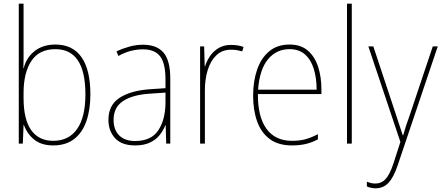

<svg xmlns="http://www.w3.org/2000/svg" viewBox="-20 -780 2400 1043"><path d="M108 -509Q108 -488 108 -459.5Q108 -431 107 -410H109Q123 -467 168 -502.5Q213 -538 281 -538Q375 -538 423 -469Q471 -400 471 -267Q471 -185 449.5 -122.5Q428 -60 383 -25Q338 10 269 10Q205 10 166 -21.5Q127 -53 110 -101H108L104 0H82V-760H108ZM281 -513Q193 -513 150.5 -449Q108 -385 108 -274V-248Q108 -131 149.5 -73Q191 -15 269 -15Q354 -15 399 -79.5Q444 -144 444 -267Q444 -513 281 -513Z M757 -537Q832 -537 868.5 -494Q905 -451 905 -353V0H883L880 -99H878Q867 -71 847 -46Q827 -21 794.5 -5.5Q762 10 714 10Q641 10 605 -29.5Q569 -69 569 -129Q569 -208 628 -247.5Q687 -287 791 -295L879 -301V-347Q879 -437 849.5 -474.5Q820 -512 757 -512Q725 -512 692.5 -504Q660 -496 623 -476L613 -501Q647 -517 683.5 -527Q720 -537 757 -537ZM792 -271Q700 -265 648.5 -231Q597 -197 597 -129Q597 -75 627.5 -44.5Q658 -14 714 -14Q801 -14 839.5 -71.5Q878 -129 879 -220V-277Z M1235 -536Q1273 -536 1303 -525L1296 -501Q1282 -505 1267.5 -507.5Q1253 -510 1235 -510Q1187 -510 1155.5 -480Q1124 -450 1108.5 -400Q1093 -350 1093 -290V0H1067V-528H1089L1092 -420H1094Q1103 -449 1121 -475.5Q1139 -502 1167.5 -519Q1196 -536 1235 -536Z M1553 -538Q1615 -538 1653 -504.5Q1691 -471 1708.5 -416Q1726 -361 1726 -295V-269H1381Q1380 -146 1427.5 -80.5Q1475 -15 1566 -15Q1606 -15 1637 -23Q1668 -31 1707 -51V-23Q1675 -6 1641.5 2Q1608 10 1566 10Q1492 10 1445.5 -24.5Q1399 -59 1377 -120Q1355 -181 1355 -261Q1355 -338 1376.5 -401Q1398 -464 1442 -501Q1486 -538 1553 -538ZM1553 -513Q1481 -513 1435.5 -457.5Q1390 -402 1382 -293H1700Q1700 -356 1684.5 -406Q1669 -456 1636.5 -484.5Q1604 -513 1553 -513Z M1891 0H1865V-760H1891Z M1981 -528H2008L2130 -160Q2146 -112 2154 -87Q2162 -62 2168 -45H2170Q2183 -92 2207 -158L2331 -528H2358L2140 119Q2118 184 2090 213.5Q2062 243 2020 243Q1997 243 1973 233V207Q1985 212 1996 214.5Q2007 217 2020 217Q2051 217 2073.5 194Q2096 171 2117 109L2155 -9Z"/></svg>

Font: Noto Sans Thai SemCond Thin
Style: Regular
Weight: 100
Width: 4
Designer: Monotype Design Team
Foundry: Monotype Imaging Inc.
Version: Version 2.002; ttfautohint (v1.8.4.7-5d5b)